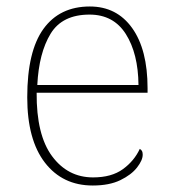

<svg xmlns="http://www.w3.org/2000/svg" viewBox="-20 -562 529 592"><path d="M266 10Q173 10 118.5 -60.5Q64 -131 64 -262Q64 -404 114 -473Q164 -542 257 -542Q340 -542 387.5 -475.5Q435 -409 435 -290V-276H93Q92 -146 140.5 -80.5Q189 -15 267 -15Q324 -15 359 -40.5Q394 -66 411 -103Q416 -100 418 -96Q420 -92 420 -85Q420 -68 402.5 -45.5Q385 -23 351 -6.5Q317 10 266 10ZM407 -300Q406 -397 368 -457Q330 -517 256 -517Q172 -517 136 -458Q100 -399 95 -300Z"/></svg>

Font: Noto Rashi Hebrew Thin
Style: Regular
Weight: 250
Version: Version 1.006